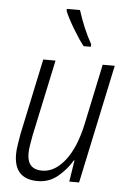

<svg xmlns="http://www.w3.org/2000/svg" viewBox="-55 -806 568 856"><g transform="rotate(5 229.5 -378.0)"><path d="M146 10Q198 10 237 -23Q276 -56 299 -96H302L287 0H331L444 -532H390L333 -262Q310 -155 264 -96.5Q218 -38 162 -38Q95 -38 95 -109Q95 -126 98.5 -147Q102 -168 106 -190L179 -532H124L52 -193Q48 -170 44 -145Q40 -120 40 -101Q40 10 146 10ZM298 -607H330L331 -618Q294 -684 268 -766H209V-757Q222 -725 249 -680Q276 -635 298 -607Z"/></g></svg>

Font: Noto Sans Display SemiCondensed Light
Style: Italic
Weight: 300
Width: 4
Italic angle: -12°
Designer: Monotype Design Team
Foundry: Monotype Imaging Inc.
Version: Version 1.900